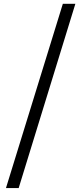

<svg xmlns="http://www.w3.org/2000/svg" viewBox="-20 -794 423 989"><path d="M10.7 174.8 303.7 -774.4H368.2L76.2 174.8Z"/></svg>

Font: Bpmf GenYo Gothic R
Style: R
Weight: 400
Foundry: But Ko
Version: Version 1.320